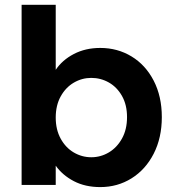

<svg xmlns="http://www.w3.org/2000/svg" viewBox="-20 -760 718 789"><path d="M68.8 0V-740.2H209V-473.1Q235.8 -513.2 283.4 -538.1Q331.1 -563 392.1 -563Q462.9 -563 520.5 -528.1Q578.1 -493.2 611.6 -428.5Q645 -363.8 645 -278.8Q645 -193.8 611.6 -128.4Q578.1 -63 520.5 -27.1Q462.9 8.8 392.1 8.8Q330.1 8.8 283.4 -15.6Q236.8 -40 209 -79.1V0ZM209 -276.9Q209 -227.1 229.5 -189.9Q250 -152.8 283.4 -133.3Q316.9 -113.8 355 -113.8Q394 -113.8 427.5 -133.8Q460.9 -153.8 481.4 -190.9Q502 -228 502 -278.8Q502 -329.1 481.4 -365.5Q460.9 -401.9 427.5 -420.9Q394 -439.9 355 -439.9Q316.9 -439.9 283.4 -420.4Q250 -400.9 229.5 -364Q209 -327.1 209 -276.9Z"/></svg>

Font: Poppins SemiBold
Style: Regular
Weight: 600
Designer: Ninad Kale (Devanagari), Jonny Pinhorn (Latin)
Foundry: Indian Type Foundry
Version: 4.004